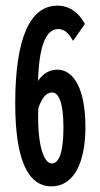

<svg xmlns="http://www.w3.org/2000/svg" viewBox="-20 -651 353 681"><path d="M163 10C240 10 283 -71 283 -200C283 -335 242 -404 183 -404C156 -404 132 -390 115 -364C119 -520 157 -548 186 -548C209 -548 224 -533 239 -506L281 -566C259 -608 224 -631 184 -631C89 -631 34 -522 34 -284C34 -84 79 10 163 10ZM164 -71C132 -71 111 -150 116 -268C128 -301 142 -323 165 -323C189 -323 205 -285 205 -199C205 -109 189 -72 164 -71Z"/></svg>

Font: Inconsolata ExtraCondensed
Style: Bold
Weight: 700
Width: 2
Monospace: yes
Designer: Raph Levien, Cyreal, Brenton Simpson
Foundry: Raph Levien, Cyreal, Google
Version: Version 3.100